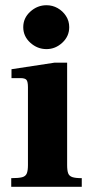

<svg xmlns="http://www.w3.org/2000/svg" viewBox="-20 -715 356 735"><path d="M23 0V-33Q51 -33 64.5 -36.5Q78 -40 82.5 -51Q87 -62 87 -83V-381Q87 -402 81.5 -409Q76 -416 58 -416H24V-450L188 -475H237V-83Q237 -62 241 -51.5Q245 -41 257 -37Q269 -33 293 -33V0ZM158 -527Q123 -527 96 -551.5Q69 -576 69 -611Q69 -646 96 -670.5Q123 -695 158 -695Q181 -695 200.5 -684Q220 -673 232.5 -654Q245 -635 245 -611Q245 -576 218.5 -551.5Q192 -527 158 -527Z"/></svg>

Font: Frank Ruhl Libre ExtraBold
Style: Regular
Weight: 800
Designer: Yanek Iontef
Foundry: Fontef
Version: Version 6.003;gftools[0.9.30]